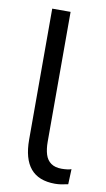

<svg xmlns="http://www.w3.org/2000/svg" viewBox="-83 -747 441 797"><g transform="rotate(10 137.5 -348.0)"><path d="M207.8 8.9Q138.7 8.9 104.7 -31.6Q70.8 -72.1 70.8 -152.7V-705H148.2V-157.7Q148.2 -127 155.2 -104.2Q162.3 -81.4 179.5 -69.3Q196.7 -57.2 224.2 -57.2Q235.3 -57.2 246.5 -58.5Q257.8 -59.7 265.3 -62.7L262.8 1.3Q247.4 4.8 234.1 6.9Q220.7 8.9 207.8 8.9Z"/></g></svg>

Font: Nunito Sans 12pt ExtraLight SemiCondensed
Style: Regular
Weight: 200
Width: 4
Version: Version 3.101;gftools[0.9.27]